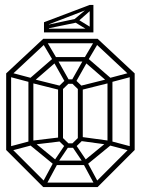

<svg xmlns="http://www.w3.org/2000/svg" viewBox="-20 -757 570 777"><path d="M155 0 5 -150 19 -164 169 -14ZM25 -147 19 -164 102 -186 108 -169ZM167 -9 152 -18 200 -107 215 -98ZM155 0V-18H375V0ZM200 -89 95 -175 109 -189 214 -103ZM5 -150V-460H25V-150ZM110 -171 104 -187 229 -202 235 -186ZM200 -89V-107H330V-89ZM210 -93 197 -103 247 -177 260 -167ZM363 -9 315 -98 330 -107 378 -18ZM95 -175V-435H115V-175ZM247 -159 215 -190 229 -204 261 -173ZM247 -159V-177H283V-159ZM320 -93 270 -167 283 -177 333 -103ZM283 -159 269 -173 301 -204 315 -190ZM102 -424 19 -446 25 -463 108 -441ZM330 -89 316 -103 421 -189 435 -175ZM215 -190V-405H235V-190ZM375 0 361 -14 511 -164 525 -150ZM420 -171 295 -188 301 -204 426 -187ZM229 -391 109 -421 115 -437 235 -407ZM295 -190V-405H315V-190ZM19 -446 5 -460 155 -600 169 -586ZM109 -421 95 -435 200 -526 214 -512ZM505 -147 422 -169 428 -186 511 -164ZM229 -391 215 -405 247 -436 261 -422ZM247 -418V-436H283V-418ZM247 -418 195 -510 210 -520 262 -428ZM301 -391 269 -422 283 -436 315 -405ZM415 -175V-435H435V-175ZM196 -509 154 -580 171 -586 213 -515ZM283 -418 268 -428 320 -520 335 -510ZM301 -391 295 -407 415 -437 421 -421ZM200 -508V-526H330V-508ZM505 -150V-460H525V-150ZM421 -421 316 -512 330 -526 435 -435ZM155 -582V-600H375V-582ZM334 -509 317 -515 359 -586 376 -580ZM428 -424 422 -441 505 -463 511 -446ZM511 -446 361 -586 375 -600 525 -460ZM158 -626V-641H352V-626ZM350 -626 285 -666 293 -680 358 -640ZM158 -626V-665H178V-626ZM165 -640V-655L282 -680L296 -667ZM343 -626V-737H358V-626ZM158 -651V-667L343 -737L358 -728ZM291 -666 282 -680 348 -735 358 -725Z"/></svg>

Font: Octagon Variable
Style: Regular
Weight: 400
Designer: Alexander Royter, Emma Schmalisch, Felix Willnauer, Friederike Temme, Greta Wachholz, Jason Tsiakas, Julia Baskal, Julia
Foundry: Type Design @ HAW Hamburg
Version: Version 1.000